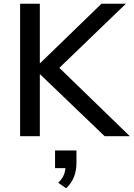

<svg xmlns="http://www.w3.org/2000/svg" viewBox="-20 -725 711 1022"><path d="M87 0V-705H192V-389H194L520 -705H650L268 -337L270 -389L671 0H537L194 -329H192V0ZM332 277 290 248Q313 225 321 203Q329 181 329 157L353 170H273V76H387V142Q387 182 374 216Q361 250 332 277Z"/></svg>

Font: Nunito Sans 11pt SemiBold
Style: Regular
Weight: 600
Version: Version 3.101;gftools[0.9.27]